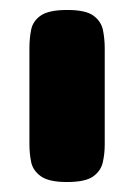

<svg xmlns="http://www.w3.org/2000/svg" viewBox="-20 -605 268 385"><path d="M114 -240Q78 -240 62 -251.5Q46 -263 42.5 -280Q39 -297 39 -316V-509Q39 -528 42.5 -545.5Q46 -563 62 -574Q78 -585 115 -585Q152 -585 167.5 -573.5Q183 -562 186.5 -544.5Q190 -527 190 -508V-315Q190 -296 186 -279Q182 -262 166.5 -251Q151 -240 114 -240Z"/></svg>

Font: Fredoka Expanded SemiBold
Style: Regular
Weight: 600
Width: 7
Designer: Ben Nathan
Foundry: Milena B. Brandão, Ben Nathan
Version: Version 2.001